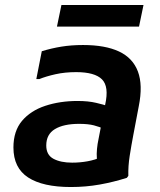

<svg xmlns="http://www.w3.org/2000/svg" viewBox="-20 -740 644 772"><path d="M265 12Q152 12 93 -26.5Q34 -65 34 -147Q34 -213 68.5 -254Q103 -295 162 -314.5Q221 -334 292 -334Q335 -334 366.5 -326.5Q398 -319 412 -314L402 -220Q381 -230 357.5 -236Q334 -242 298 -242Q236 -242 201 -221Q166 -200 166 -155Q166 -117 195 -101.5Q224 -86 270 -86Q302 -86 332 -91.5Q362 -97 386 -108L377 -69Q371 -84 369.5 -102.5Q368 -121 370 -141.5Q372 -162 376 -180L403 -320Q419 -392 390 -421Q361 -450 286 -450Q241 -450 203 -441.5Q165 -433 138 -422H126L148 -534Q187 -546 227 -552.5Q267 -559 314 -559Q403 -559 458.5 -533Q514 -507 534.5 -452.5Q555 -398 538 -313L516 -197Q508 -155 501.5 -113.5Q495 -72 496 -33L490 -25Q437 -8 381 2Q325 12 265 12ZM227 -720H557L539 -633H209Z"/></svg>

Font: Kufam SemiBold
Style: Italic
Weight: 600
Italic angle: -11°
Designer: Artur Schmal
Foundry: Original Type
Version: Version 1.301; ttfautohint (v1.8.3)